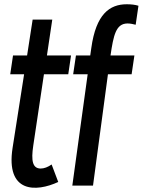

<svg xmlns="http://www.w3.org/2000/svg" viewBox="-20 -840 669 900"><path d="M39 -147C6 66 150 61 253 13L222 -69C205 -57 187 -50 171 -50C133 -50 125 -85 136 -158L186 -492H300L313 -580H200L225 -748H133L107 -580H41L28 -492H93Z M336 -580 323 -492H391L319 30H416L486 -492H597L610 -580H498C512 -674 523 -730 578 -730C590 -730 605 -727 616 -724L629 -813C613 -818 595 -820 574 -820C494 -820 430 -774 408 -615L403 -580Z"/></svg>

Font: Smiley Sans Oblique
Style: Regular
Weight: 400
Italic angle: -8°
Designer: oooooohmygosh, Nagisa Chen, Janine Sui, Heda Shi, Jian Li
Foundry: atelierAnchor
Version: Version 2.0.1